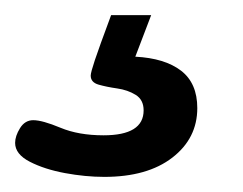

<svg xmlns="http://www.w3.org/2000/svg" viewBox="-65 -23 321 254"><path d="M73 211Q48 211 21 206Q-6 201 -25.5 191Q-45 181 -45 166Q-45 157 -38.5 146.5Q-32 136 -21 136Q-9 136 15 146Q39 156 72 156Q125 156 125 123Q125 109 114.5 102.5Q104 96 90 94Q76 92 65.5 89Q55 86 55 77Q55 73 60.5 56.5Q66 40 82 -3H135L114 52Q153 54 174.5 70.5Q196 87 196 120Q196 160 163 185.5Q130 211 73 211Z"/></svg>

Font: Asap Medium
Style: Italic
Weight: 500
Italic angle: -6°
Designer: Pablo Cosgaya
Foundry: Omnibus-Type
Version: Version 3.001; ttfautohint (v1.8.3)